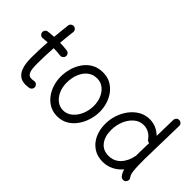

<svg xmlns="http://www.w3.org/2000/svg" viewBox="-58 -1173 1674 1674"><g transform="rotate(45 779.0 -336.0)"><path d="M348.6 -396Q346.7 -380.9 334.7 -371.6Q322.8 -362.3 308.1 -364.3Q268.1 -369.1 223.6 -370.1Q220.2 -321.3 218.3 -272.2Q216.3 -223.1 216.3 -173.3Q216.3 -142.1 219.5 -112.3Q222.7 -82.5 235.1 -63.2Q247.6 -43.9 274.9 -43.9Q288.6 -43.9 304.7 -46.9Q319.3 -49.8 331.8 -41Q344.2 -32.2 347.2 -17.6Q350.1 -2.9 341.3 9.8Q332.5 22.5 317.9 25.4Q306.2 27.3 295.4 28.3Q284.7 29.3 274.9 29.3Q229.5 29.3 202.9 8.5Q176.3 -12.2 163.3 -44.2Q150.4 -76.2 146.7 -110.8Q143.1 -145.5 143.1 -173.3Q143.1 -222.7 145 -271.5Q147 -320.3 150.4 -368.7Q122.1 -367.2 94.7 -364.3Q80.1 -362.3 67.9 -371.6Q55.7 -380.9 54.2 -396Q52.2 -410.6 61.5 -422.9Q70.8 -435.1 85.9 -436.5Q119.6 -440.9 156.2 -442.4Q159.7 -481.4 163.8 -520.5Q168 -559.6 172.4 -598.1Q173.8 -612.8 185.8 -622.3Q197.8 -631.8 212.9 -629.9Q227.5 -628.4 237.1 -616.5Q246.6 -604.5 244.6 -589.4Q240.2 -552.7 236.3 -516.1Q232.4 -479.5 229.5 -442.9Q252 -442.4 273.9 -440.9Q295.9 -439.5 317.4 -436.5Q332 -434.6 341.6 -422.6Q351.1 -410.6 348.6 -396Z M677.2 -525.4Q732.9 -525.4 774.7 -502Q816.4 -478.5 844.5 -440.2Q872.6 -401.9 886.5 -355.5Q900.4 -309.1 900.4 -262.7Q900.4 -211.4 884.8 -159.9Q869.1 -108.4 839.1 -65.7Q809.1 -22.9 765.1 3.2Q721.2 29.3 664.1 29.3Q611.3 29.3 570.1 6.6Q528.8 -16.1 500.2 -54.2Q471.7 -92.3 456.5 -139.9Q441.4 -187.5 441.4 -237.3Q441.4 -288.6 455.8 -339.4Q470.2 -390.1 499.5 -432.4Q528.8 -474.6 573 -500Q617.2 -525.4 677.2 -525.4ZM677.2 -452.1Q627 -452.1 590.6 -422.9Q554.2 -393.6 534.9 -345Q515.6 -296.4 515.6 -237.3Q515.6 -182.6 535.2 -138.9Q554.7 -95.2 588.4 -69.6Q622.1 -43.9 664.1 -43.9Q710.4 -43.9 747.3 -74.5Q784.2 -105 805.7 -155Q827.1 -205.1 827.1 -262.7Q827.1 -313.5 808.6 -356.7Q790 -399.9 756.3 -426Q722.7 -452.1 677.2 -452.1Z M1254.9 -524.9Q1335.4 -524.9 1398.9 -464.4L1403.3 -665.5Q1403.8 -680.7 1414.8 -691.2Q1425.8 -701.7 1440.9 -701.2Q1456.1 -700.7 1466.6 -689.9Q1477.1 -679.2 1476.6 -664.1L1467.3 -249Q1467.3 -175.3 1469.7 -135Q1472.2 -94.7 1477.5 -75.7Q1482.9 -56.6 1491.7 -45.4Q1501.5 -33.7 1499.5 -18.3Q1497.6 -2.9 1486.3 6.8Q1474.6 16.1 1459.2 14.4Q1443.8 12.7 1434.1 1.5Q1414.1 -23.4 1404.8 -57.6Q1372.1 -17.6 1325.7 5.9Q1279.3 29.3 1224.1 29.3Q1158.2 29.3 1109.4 -3.2Q1060.5 -35.6 1033.9 -92Q1007.3 -148.4 1007.3 -220.7Q1007.3 -277.8 1025.4 -332.3Q1043.5 -386.7 1076.7 -430.2Q1109.9 -473.6 1155 -499.3Q1200.2 -524.9 1254.9 -524.9ZM1081.5 -219.7Q1081.5 -140.1 1118.9 -92Q1156.2 -43.9 1225.1 -43.9Q1292.5 -43.9 1336.4 -91.3Q1380.4 -138.7 1393.6 -213.4Q1393.6 -214.8 1394 -215.8Q1394 -224.1 1394 -232.7Q1394 -241.2 1394 -250L1397 -374Q1375.5 -374.5 1366.2 -392.1Q1343.8 -421.9 1314.7 -436.8Q1285.6 -451.7 1253.9 -451.7Q1202.6 -451.7 1163.8 -418.2Q1125 -384.8 1103.3 -331.8Q1081.5 -278.8 1081.5 -219.7Z"/></g></svg>

Font: Mikhak-DS1-FD Regular
Style: Regular
Weight: 400
Designer: Amin Abedi
Version: Version 3.2